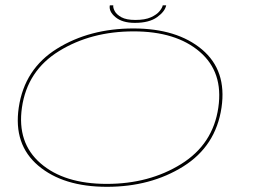

<svg xmlns="http://www.w3.org/2000/svg" viewBox="-20 -697 963 722"><path d="M382 5.5Q218 5.5 124 -74Q30 -153.5 50.5 -292.5Q72 -438 194.5 -514Q317 -590 482 -590Q645.5 -590 739.5 -511Q833.5 -432 813 -292.5Q791.5 -147.5 669 -71Q546.5 5.5 382 5.5ZM381.5 -5.5Q541 -5.5 661 -80Q781 -154.5 801 -292.5Q820.5 -425.5 731.2 -502.2Q642 -579 482.5 -579Q322.5 -579 202.5 -505.2Q82.5 -431.5 62.5 -292.5Q43.5 -160 132.5 -82.8Q221.5 -5.5 381.5 -5.5ZM487 -611Q440 -611 414.2 -632.5Q388.5 -654 393 -677H406Q404.5 -668.5 411.2 -655.5Q418 -642.5 436.5 -632.2Q455 -622 489 -622Q525.5 -622 547.5 -632Q569.5 -642 580 -655Q590.5 -668 592 -677H605Q600.5 -654 570.8 -632.5Q541 -611 487 -611Z"/></svg>

Font: Anybody UltraExpanded Thin
Style: Italic
Weight: 100
Width: 9
Italic angle: -10°
Designer: Tyler Finck
Foundry: Etcetera Type Company
Version: Version 1.010; ttfautohint (v1.8.3) -l 8 -r 50 -G 200 -x 14 